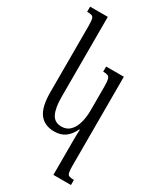

<svg xmlns="http://www.w3.org/2000/svg" viewBox="-244 -846 991 1174"><g transform="rotate(30 251.0 -258.5)"><path d="M346 243V-5Q346 -22 346.5 -41Q347 -60 348 -77H344Q324 -34 293.5 -11.5Q263 11 216 11Q148 11 112.5 -35Q77 -81 77 -184V-654Q77 -686 73.5 -701Q70 -716 59 -720Q48 -724 26 -724V-760H151V-194Q151 -118 171 -77.5Q191 -37 240 -37Q277 -37 300.5 -61Q324 -85 335 -125Q346 -165 346 -212V-380Q346 -415 342 -431Q338 -447 326.5 -451.5Q315 -456 294 -456V-492H419V136Q419 169 422.5 184Q426 199 437 203Q448 207 470 207V243Z"/></g></svg>

Font: Noto Serif Armenian Condensed
Style: Regular
Weight: 400
Width: 3
Designer: Monotype Design Team
Foundry: Monotype Imaging Inc.
Version: Version 2.008; ttfautohint (v1.8.4.7-5d5b)